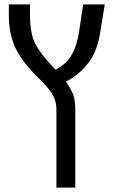

<svg xmlns="http://www.w3.org/2000/svg" viewBox="-20 -638 516 859"><path d="M232.4 201.2V-147.9Q232.4 -184.6 215.8 -213.6Q199.2 -242.7 162.6 -278.3Q78.6 -359.9 49.1 -423.6Q19.5 -487.3 19.5 -568.8V-618.2H114.3V-568.8Q114.3 -488.3 137.5 -442.9Q160.6 -397.5 219.2 -336.4Q221.2 -334.5 223.9 -331.5Q226.6 -328.6 228.5 -326.2Q278.8 -352.5 302 -395Q325.2 -437.5 334 -498L352.1 -618.2H448.7L427.2 -486.3Q414.1 -406.7 374.5 -355.5Q335 -304.2 274.9 -272.5Q299.8 -237.8 308.3 -211.9Q316.9 -186 316.9 -147.9V201.2Z"/></svg>

Font: IranNastaliq
Style: Regular
Weight: 400
Designer: Hossein Zahedi
Version: Version 1.5